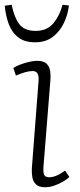

<svg xmlns="http://www.w3.org/2000/svg" viewBox="-30 -774 338 808"><path d="M132 -430Q134 -452 128.5 -463.5Q123 -475 107 -475Q93 -475 75.5 -470Q58 -465 37 -456L26 -488Q45 -500 75.5 -509Q106 -518 126 -518Q154 -518 166.5 -505.5Q179 -493 181.5 -472Q184 -451 181 -423L153 -73Q151 -48 156 -38Q161 -28 176 -28Q191 -28 207 -34.5Q223 -41 244 -56L262 -29Q250 -18 233 -8.5Q216 1 197.5 7.5Q179 14 159 14Q134 14 121.5 2Q109 -10 106 -28.5Q103 -47 104 -65ZM118 -596Q74 -596 47.5 -616Q21 -636 7.5 -671Q-6 -706 -10 -750L19 -754Q30 -700 51.5 -672Q73 -644 120 -644Q168 -644 195 -676.5Q222 -709 233 -754L260 -751Q256 -714 239.5 -678.5Q223 -643 193 -619.5Q163 -596 118 -596Z"/></svg>

Font: Literata 18pt ExtraLight
Style: Italic
Weight: 250
Italic angle: -2°
Designer: Latin by Veronika Burian and Jose Scaglione. Greek by Irene Vlachou. Cyrillic by Vera Evstafieva
Foundry: TypeTogether
Version: Version 3.103;gftools[0.9.29]